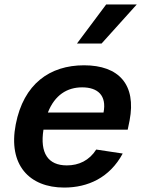

<svg xmlns="http://www.w3.org/2000/svg" viewBox="-20 -834 660 866"><path d="M51 -273C15.5 -90 112.5 12 269.5 12C376 12 474.5 -32 533.5 -141.5L414 -159.5C382.5 -110 335.5 -88 281.5 -88C196.5 -88 159.5 -143.5 176 -249H556L564.5 -290.5C595.5 -452 516.5 -539.5 359 -539.5C205 -539.5 86.5 -456 51 -273ZM327 -637.5 459 -814H597L438 -637.5ZM196 -326.5C227 -405.5 283 -440 350.5 -440C420.5 -440 462 -404 447 -326.5Z"/></svg>

Font: Monaspace Neon SemiBold
Style: Italic
Weight: 600
Italic angle: -11°
Designer: Riley Cran & the Lettermatic Team
Foundry: Lettermatic
Version: Version 1.200 (Monaspace Neon)